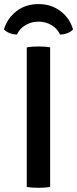

<svg xmlns="http://www.w3.org/2000/svg" viewBox="-40 -915 378 940"><path d="M91 -683Q104 -685.5 120 -686.5Q136 -687.5 148 -687.5Q161 -687.5 176.8 -686.5Q192.5 -685.5 205.5 -683V0Q192.5 2.5 176.8 3.5Q161 4.5 148 4.5Q136 4.5 120 3.5Q104 2.5 91 0ZM317.5 -771Q307 -759 289.5 -752.5Q272 -746 254 -746Q240.5 -775.5 212 -792.2Q183.5 -809 148.5 -809Q114 -809 85.2 -792.2Q56.5 -775.5 43 -746Q25.5 -746 8 -752.5Q-9.5 -759 -20.5 -771Q-4.5 -825.5 40.5 -860.2Q85.5 -895 148.5 -895Q211 -895 256.5 -860.2Q302 -825.5 317.5 -771Z"/></svg>

Font: Signika Negative Light Medium
Style: Regular
Weight: 500
Version: Version 2.001